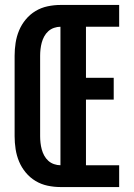

<svg xmlns="http://www.w3.org/2000/svg" viewBox="-20 -755 540 775"><path d="M224 0Q198 0 172 -5.5Q146 -11 123.5 -24.5Q101 -38 84 -58.5Q67 -79 57 -103Q47 -127 43 -153Q39 -179 39 -205V-530Q39 -556 43 -582Q47 -608 57 -632Q67 -656 84 -676.5Q101 -697 123.5 -710.5Q146 -724 172 -729.5Q198 -735 224 -735H461V-647H327V-441H439V-353H327V-88H461V0ZM224 -88V-647Q211 -647 198 -642.5Q185 -638 175 -629Q165 -620 158.5 -608Q152 -596 148.5 -583Q145 -570 143.5 -556.5Q142 -543 142 -530V-205Q142 -192 143.5 -178.5Q145 -165 148.5 -152Q152 -139 158.5 -127Q165 -115 175 -106Q185 -97 198 -92.5Q211 -88 224 -88Z"/></svg>

Font: Zed Mono
Style: Bold
Weight: 700
Monospace: yes
Designer: Belleve Invis
Foundry: Belleve Invis
Version: Version 1.0.0; ttfautohint (v1.8.4)